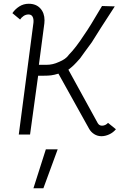

<svg xmlns="http://www.w3.org/2000/svg" viewBox="-20 -717 734 1022"><path d="M132 -640Q117 -640 105 -631.5Q93 -623 87 -613L46 -647Q60 -668 82.5 -682.5Q105 -697 133 -697Q172 -697 194.5 -672.5Q217 -648 217 -609Q217 -598 216 -592L187 -372H228Q261 -372 293 -387Q331 -402 347 -426Q383 -462 429 -533Q455 -569 523 -685L591 -683Q525 -582 519 -572Q504 -547 491 -527.5Q478 -508 468 -491L432 -442Q414 -416 406 -406Q385 -382 372.5 -370Q360 -358 344 -346L500 -62Q508 -48 523 -48Q533 -48 541.5 -52.5Q550 -57 555 -63L597 -29Q582 -11 561 -1.5Q540 8 520 8Q499 8 481.5 -3Q464 -14 454 -32L291 -325Q268 -318 252 -316Q236 -314 213 -314H183L140 -1H80L158 -596Q160 -616 153.5 -628Q147 -640 132 -640ZM224 78H287L211 285H158Z"/></svg>

Font: Bellota
Style: Italic
Weight: 400
Italic angle: -7.5°
Designer: Kemie Guaida
Foundry: Kemie Guaida
Version: Version 4.001